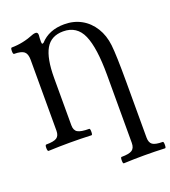

<svg xmlns="http://www.w3.org/2000/svg" viewBox="-159 -792 1002 1130"><g transform="rotate(-20 342.5 -226.5)"><path d="M420.9 223.1Q415 223.1 415 203.1Q415 183.1 420.9 183.1Q468.8 183.1 487.3 170.7Q505.9 158.2 505.9 126V-297.9Q505.9 -469.7 470.9 -549.3Q436 -628.9 350.1 -628.9Q273.9 -628.9 240.5 -570.3Q207 -511.7 207 -389.2V-92.8Q207 -61 226.8 -49.1Q246.6 -37.1 298.8 -37.1Q304.7 -37.1 304.7 -17.1Q304.7 2.9 298.8 2.9Q231.4 0 165 0Q97.2 0 29.8 2.9Q22.9 2.9 22.7 -17.1Q22.5 -37.1 29.8 -37.1Q77.1 -37.1 95.5 -49.3Q113.8 -61.5 113.8 -92.8V-537.1Q113.8 -574.2 96.4 -588.6Q79.1 -603 34.2 -603Q27.3 -603 27.3 -623Q27.3 -643.1 34.2 -643.1Q104.5 -643.1 176.8 -672.9Q184.6 -675.8 194.8 -675.8Q209 -675.8 209 -657.2Q207 -642.1 207 -615.2Q207 -602.1 211.9 -602.1Q213.4 -602.1 219.2 -605Q274.4 -666 370.1 -666Q429.7 -666 476.8 -639.9Q523.9 -613.8 554.2 -564.9Q583.5 -517.6 590.8 -454.6Q598.1 -391.6 598.1 -217.8V126Q598.1 158.2 615.7 170.7Q633.3 183.1 679.2 183.1Q685.1 183.1 685.1 203.1Q685.1 223.1 679.2 223.1Q616.2 220.2 549.8 220.2Q485.4 220.2 420.9 223.1Z"/></g></svg>

Font: Junicode SmCond Medium
Style: Regular
Weight: 500
Width: 4
Designer: Peter S. Baker
Version: Version 2.206